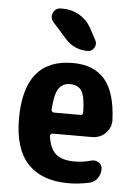

<svg xmlns="http://www.w3.org/2000/svg" viewBox="-55 -812 609 863"><g transform="rotate(5 250.0 -380.5)"><path d="M314.5 -300.8Q325.2 -300.8 325.2 -313.5Q324.2 -383.8 308.1 -409.2Q292 -434.6 254.9 -434.6Q221.7 -434.6 204.1 -408.2Q186.5 -381.8 182.6 -313.5Q182.6 -301.8 194.3 -300.8ZM259.8 -530.3Q354.5 -530.3 404.3 -472.7Q454.1 -415 459 -290Q460 -254.9 435.1 -230.5Q410.2 -206.1 373 -206.1H196.3Q192.4 -206.1 188.5 -202.1Q184.6 -198.2 185.5 -194.3Q193.4 -136.7 221.7 -113.3Q250 -89.8 304.7 -89.8Q342.8 -89.8 380.9 -100.6Q398.4 -105.5 414.1 -95.2Q429.7 -85 429.7 -66.4Q429.7 -43 416.5 -24.4Q403.3 -5.9 380.9 -1Q334 9.8 285.2 9.8Q166 9.8 103 -57.1Q40 -124 40 -259.8Q40 -530.3 259.8 -530.3ZM195.3 -769.5Q234.4 -769.5 268.1 -750Q301.8 -730.5 321.3 -696.3L350.6 -641.6Q360.4 -624 350.1 -606.9Q339.8 -589.8 320.3 -589.8Q260.7 -589.8 219.7 -634.8L156.2 -706.1Q140.6 -724.6 150.4 -747.1Q160.2 -769.5 184.6 -769.5Z"/></g></svg>

Font: Rounded-X Mgen+ 1mn bold
Style: Bold
Weight: 700
Designer: [Source Han Sans]
Ryoko NISHIZUKA  (kana & ideographs); Paul D. Hunt (Latin, Greek & Cyrillic); Wenlong ZHANG  (bopomofo
Version: Version 1.059.20150602